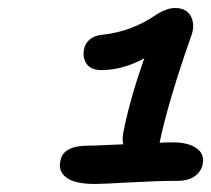

<svg xmlns="http://www.w3.org/2000/svg" viewBox="-20 -852 528 480"><path d="M217.8 -392.1Q166.5 -392.1 145.8 -408.2Q125 -424.3 130.9 -449.2Q136.7 -487.8 200.2 -487.8Q212.9 -487.8 243.2 -489.3Q273.4 -490.7 288.1 -491.2Q285.2 -504.9 288.1 -520Q304.7 -604.5 340.8 -706.1Q286.6 -676.8 232.9 -676.8Q207.5 -676.8 196.8 -691.9Q186 -707 189.9 -728Q192.4 -743.2 204.1 -753.2Q215.8 -763.2 235.8 -765.1Q309.1 -772.9 370.1 -814.9Q396.5 -832 418 -832Q447.3 -832 458 -809.6Q468.8 -787.1 456.1 -756.8Q399.9 -595.7 378.9 -495.1Q391.1 -496.1 412.1 -496.1Q450.2 -496.1 470.9 -481.7Q491.7 -467.3 486.8 -441.9Q482.9 -422.9 466.8 -411.4Q450.7 -399.9 423.8 -399.9Q374 -399.9 304.4 -396Q234.9 -392.1 217.8 -392.1Z"/></svg>

Font: Shantell Sans Bouncy
Style: Italic
Weight: 500
Italic angle: -11.31°
Designer: Stephen Nixon, Anya Danilova, Shantell Martin
Foundry: Arrow Type
Version: Version 1.006;[9816181b4]